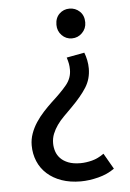

<svg xmlns="http://www.w3.org/2000/svg" viewBox="-52 -513 545 803"><g transform="rotate(-5 220.0 -112.0)"><path d="M255 250Q210 250 174.5 237.5Q139 225 114 202.5Q89 180 76 149Q63 118 63 82Q63 57 71.5 33Q80 9 94.5 -13Q109 -35 127 -54.5Q145 -74 163 -91Q204 -128 227 -156Q250 -184 250 -219Q250 -233 248 -244Q246 -255 241 -271L316 -285Q322 -270 325.5 -252.5Q329 -235 329 -218Q329 -174 307 -139Q285 -104 242 -61Q224 -43 208 -27Q192 -11 180 6Q168 23 160.5 41.5Q153 60 153 81Q153 99 158.5 115.5Q164 132 176.5 145Q189 158 209.5 166Q230 174 260 174Q283 174 308.5 167.5Q334 161 359 143L397 209Q368 230 329 240Q290 250 255 250ZM331 -411Q331 -385 313 -367Q295 -349 270 -349Q245 -349 227.5 -367Q210 -385 210 -411Q210 -440 227.5 -457Q245 -474 270 -474Q295 -474 313 -457Q331 -440 331 -411Z"/></g></svg>

Font: Mukta
Style: Regular
Weight: 400
Designer: Girish Dalvi and Yashodeep Gholap
Foundry: Ek Type
Version: Version 2.538;PS 1.001;hotconv 16.6.51;makeotf.lib2.5.65220;